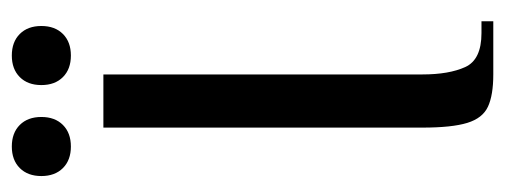

<svg xmlns="http://www.w3.org/2000/svg" viewBox="-285 -570 855 325"><g transform="rotate(-90 142.5 -407.5)"><path d="M179 0Q144 0 124.5 -9Q105 -18 97 -44Q89 -70 89 -120V-660H179V-120Q179 -75 191.5 -47.5Q204 -20 249 -20H269V0ZM57 -715Q34 -715 20.5 -728.5Q7 -742 7 -765Q7 -788 20.5 -801.5Q34 -815 57 -815Q80 -815 93.5 -801.5Q107 -788 107 -765Q107 -742 93.5 -728.5Q80 -715 57 -715ZM211 -715Q188 -715 174.5 -728.5Q161 -742 161 -765Q161 -788 174.5 -801.5Q188 -815 211 -815Q234 -815 247.5 -801.5Q261 -788 261 -765Q261 -742 247.5 -728.5Q234 -715 211 -715Z"/></g></svg>

Font: El Messiri
Style: Regular
Weight: 400
Designer: Mohamed Gaber
Foundry: Kief Type Foundry
Version: Version 2.020